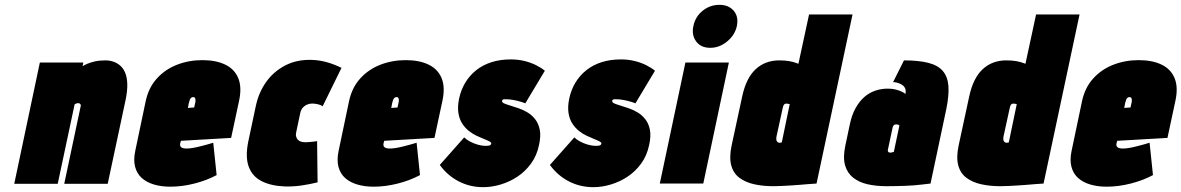

<svg xmlns="http://www.w3.org/2000/svg" viewBox="-20 -760 4892 795"><path d="M314 -320 246 1H426L500 -346Q508 -385 507 -413Q506 -441 498 -459.5Q490 -478 477 -489Q464 -500 448.5 -505Q433 -510 416 -510Q391 -510 372 -505.5Q353 -501 340.5 -495.5Q328 -490 322 -486L325 -501H145L39 1H219L289 -328Q292 -330 294.5 -331Q297 -332 299.5 -332.5Q302 -333 304 -333Q307 -333 309 -332Q311 -331 312.5 -329Q314 -327 314.5 -325Q315 -323 314 -320Z M726 -166 729 -177 937 -189 970 -343Q982 -399 966.5 -436.5Q951 -474 912.5 -492.5Q874 -511 818 -511Q762 -511 713 -492Q664 -473 629.5 -435Q595 -397 583 -340L540 -135Q532 -97 539.5 -69Q547 -41 567 -23Q587 -5 617.5 4Q648 13 685 13Q734 13 785 0Q836 -13 877 -35L863 -169Q841 -162 807 -153.5Q773 -145 753 -145Q744 -145 738.5 -146.5Q733 -148 730 -150.5Q727 -153 726 -157Q725 -161 726 -166ZM788 -333 784 -315 758 -313 762 -334Q764 -342 766 -347Q768 -352 771.5 -355Q775 -358 780 -358Q785 -358 787 -355Q789 -352 789.5 -346.5Q790 -341 788 -333Z M1316 -320 1394 -479Q1366 -493 1335 -502Q1304 -511 1271 -512Q1209 -514 1161 -489Q1113 -464 1082 -420.5Q1051 -377 1039 -320L1008 -174Q995 -110 1010 -69.5Q1025 -29 1064 -9.5Q1103 10 1160 12Q1194 13 1228.5 8Q1263 3 1295 -5L1293 -176Q1293 -176 1289 -175Q1285 -174 1277.5 -173.5Q1270 -173 1262 -172Q1254 -171 1246 -171Q1235 -171 1226.5 -173.5Q1218 -176 1213 -181.5Q1208 -187 1206 -195.5Q1204 -204 1207 -215L1223 -291Q1226 -306 1234.5 -315Q1243 -324 1254.5 -328Q1266 -332 1279 -331Q1290 -330 1299.5 -327.5Q1309 -325 1316 -320Z M1568 -166 1571 -177 1779 -189 1812 -343Q1824 -399 1808.5 -436.5Q1793 -474 1754.5 -492.5Q1716 -511 1660 -511Q1604 -511 1555 -492Q1506 -473 1471.5 -435Q1437 -397 1425 -340L1382 -135Q1374 -97 1381.5 -69Q1389 -41 1409 -23Q1429 -5 1459.5 4Q1490 13 1527 13Q1576 13 1627 0Q1678 -13 1719 -35L1705 -169Q1683 -162 1649 -153.5Q1615 -145 1595 -145Q1586 -145 1580.5 -146.5Q1575 -148 1572 -150.5Q1569 -153 1568 -157Q1567 -161 1568 -166ZM1630 -333 1626 -315 1600 -313 1604 -334Q1606 -342 1608 -347Q1610 -352 1613.5 -355Q1617 -358 1622 -358Q1627 -358 1629 -355Q1631 -352 1631.5 -346.5Q1632 -341 1630 -333Z M2155 -332 2236 -467Q2222 -479 2200 -490Q2178 -501 2151.5 -507.5Q2125 -514 2095 -514Q2051 -514 2015 -502.5Q1979 -491 1952 -469.5Q1925 -448 1907 -418.5Q1889 -389 1881 -352Q1874 -318 1878 -292.5Q1882 -267 1893.5 -249Q1905 -231 1920.5 -218.5Q1936 -206 1953 -198Q1970 -190 1984 -184.5Q1998 -179 2006.5 -174.5Q2015 -170 2014 -165Q2013 -162 2011 -160Q2009 -158 2006 -157.5Q2003 -157 1999.5 -156.5Q1996 -156 1991 -156Q1976 -156 1958.5 -161Q1941 -166 1926 -174Q1911 -182 1902 -191L1801 -77Q1833 -33 1879.5 -9Q1926 15 1981 15Q2016 15 2053 4Q2090 -7 2122.5 -28.5Q2155 -50 2179 -83Q2203 -116 2212 -160Q2220 -197 2215 -222.5Q2210 -248 2196.5 -265.5Q2183 -283 2165 -294Q2147 -305 2128 -311.5Q2109 -318 2092.5 -323Q2076 -328 2067 -332Q2058 -336 2059 -343Q2059 -345 2060 -346Q2061 -347 2063 -348Q2065 -349 2068 -349Q2071 -349 2075 -349Q2090 -349 2106 -346Q2122 -343 2135.5 -339Q2149 -335 2155 -332Z M2611 -332 2692 -467Q2678 -479 2656 -490Q2634 -501 2607.5 -507.5Q2581 -514 2551 -514Q2507 -514 2471 -502.5Q2435 -491 2408 -469.5Q2381 -448 2363 -418.5Q2345 -389 2337 -352Q2330 -318 2334 -292.5Q2338 -267 2349.5 -249Q2361 -231 2376.5 -218.5Q2392 -206 2409 -198Q2426 -190 2440 -184.5Q2454 -179 2462.5 -174.5Q2471 -170 2470 -165Q2469 -162 2467 -160Q2465 -158 2462 -157.5Q2459 -157 2455.5 -156.5Q2452 -156 2447 -156Q2432 -156 2414.5 -161Q2397 -166 2382 -174Q2367 -182 2358 -191L2257 -77Q2289 -33 2335.5 -9Q2382 15 2437 15Q2472 15 2509 4Q2546 -7 2578.5 -28.5Q2611 -50 2635 -83Q2659 -116 2668 -160Q2676 -197 2671 -222.5Q2666 -248 2652.5 -265.5Q2639 -283 2621 -294Q2603 -305 2584 -311.5Q2565 -318 2548.5 -323Q2532 -328 2523 -332Q2514 -336 2515 -343Q2515 -345 2516 -346Q2517 -347 2519 -348Q2521 -349 2524 -349Q2527 -349 2531 -349Q2546 -349 2562 -346Q2578 -343 2591.5 -339Q2605 -335 2611 -332Z M2712 0H2892L2998 -501H2818ZM2959 -740Q2920 -740 2889.5 -715.5Q2859 -691 2851 -652Q2843 -615 2862.5 -588.5Q2882 -562 2921 -562Q2959 -562 2991 -588.5Q3023 -615 3031 -652Q3039 -691 3018 -715.5Q2997 -740 2959 -740Z M3361 0 3510 -700H3330L3286 -496Q3266 -504 3247.5 -507Q3229 -510 3206 -510Q3178 -510 3153.5 -501Q3129 -492 3109 -473.5Q3089 -455 3075 -426.5Q3061 -398 3053 -360L3009 -156Q2999 -107 3008 -74.5Q3017 -42 3042 -23.5Q3067 -5 3103 3Q3139 11 3182 11Q3200 11 3217.5 10Q3235 9 3253 8Q3271 7 3289 5.5Q3307 4 3325 2.5Q3343 1 3361 0ZM3250 -329 3217 -170Q3217 -170 3216.5 -170Q3216 -170 3215 -170Q3214 -170 3212.5 -169.5Q3211 -169 3210 -169Q3209 -169 3207 -169Q3204 -169 3201.5 -170.5Q3199 -172 3197 -174.5Q3195 -177 3194.5 -182Q3194 -187 3195 -194L3221 -313Q3222 -317 3223 -320.5Q3224 -324 3225.5 -326Q3227 -328 3229.5 -329.5Q3232 -331 3235 -331Q3238 -331 3242 -330.5Q3246 -330 3250 -329Z M3729 -371Q3725 -375 3715 -380Q3705 -385 3690 -389Q3675 -393 3656 -393Q3629 -393 3604 -384.5Q3579 -376 3558.5 -358Q3538 -340 3522.5 -312Q3507 -284 3499 -246L3480 -156Q3470 -108 3479 -76Q3488 -44 3512.5 -24.5Q3537 -5 3572.5 3Q3608 11 3651 11Q3671 11 3690 10.5Q3709 10 3727.5 9.5Q3746 9 3763.5 7.5Q3781 6 3798.5 4Q3816 2 3833 0L3898 -307Q3910 -365 3907 -404Q3904 -443 3883.5 -466.5Q3863 -490 3823 -500Q3783 -510 3723 -510L3678 -420Q3687 -420 3697 -417Q3707 -414 3715.5 -408.5Q3724 -403 3728 -393.5Q3732 -384 3729 -371ZM3704 -240 3681 -131Q3681 -131 3680 -130.5Q3679 -130 3677.5 -130Q3676 -130 3674.5 -129.5Q3673 -129 3671 -128.5Q3669 -128 3667 -128Q3664 -128 3662 -128.5Q3660 -129 3658.5 -130.5Q3657 -132 3656.5 -134Q3656 -136 3656 -138L3676 -232Q3677 -235 3678 -237.5Q3679 -240 3681 -241.5Q3683 -243 3685 -244Q3687 -245 3690 -245Q3693 -245 3695.5 -244.5Q3698 -244 3700.5 -243Q3703 -242 3704 -240Z M4301 0 4450 -700H4270L4226 -496Q4206 -504 4187.5 -507Q4169 -510 4146 -510Q4118 -510 4093.5 -501Q4069 -492 4049 -473.5Q4029 -455 4015 -426.5Q4001 -398 3993 -360L3949 -156Q3939 -107 3948 -74.5Q3957 -42 3982 -23.5Q4007 -5 4043 3Q4079 11 4122 11Q4140 11 4157.5 10Q4175 9 4193 8Q4211 7 4229 5.5Q4247 4 4265 2.5Q4283 1 4301 0ZM4190 -329 4157 -170Q4157 -170 4156.5 -170Q4156 -170 4155 -170Q4154 -170 4152.5 -169.5Q4151 -169 4150 -169Q4149 -169 4147 -169Q4144 -169 4141.5 -170.5Q4139 -172 4137 -174.5Q4135 -177 4134.5 -182Q4134 -187 4135 -194L4161 -313Q4162 -317 4163 -320.5Q4164 -324 4165.5 -326Q4167 -328 4169.5 -329.5Q4172 -331 4175 -331Q4178 -331 4182 -330.5Q4186 -330 4190 -329Z M4603 -166 4606 -177 4814 -189 4847 -343Q4859 -399 4843.5 -436.5Q4828 -474 4789.5 -492.5Q4751 -511 4695 -511Q4639 -511 4590 -492Q4541 -473 4506.5 -435Q4472 -397 4460 -340L4417 -135Q4409 -97 4416.5 -69Q4424 -41 4444 -23Q4464 -5 4494.5 4Q4525 13 4562 13Q4611 13 4662 0Q4713 -13 4754 -35L4740 -169Q4718 -162 4684 -153.5Q4650 -145 4630 -145Q4621 -145 4615.5 -146.5Q4610 -148 4607 -150.5Q4604 -153 4603 -157Q4602 -161 4603 -166ZM4665 -333 4661 -315 4635 -313 4639 -334Q4641 -342 4643 -347Q4645 -352 4648.5 -355Q4652 -358 4657 -358Q4662 -358 4664 -355Q4666 -352 4666.5 -346.5Q4667 -341 4665 -333Z"/></svg>

Font: Advent Pro Black
Style: Italic
Weight: 900
Italic angle: -12°
Version: Version 3.000